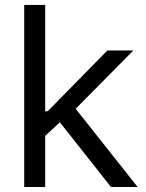

<svg xmlns="http://www.w3.org/2000/svg" viewBox="-20 -747 584 767"><path d="M76.7 -727.3H160.5V-302.6H170.5L409.1 -545.5H512.8L282.3 -312.5L529.8 0H423.3L219.1 -258.5L160.5 -204.2V0H76.7Z"/></svg>

Font: Inter P
Style: Regular
Weight: 400
Designer: Rasmus Andersson
Foundry: rsms
Version: Version 3.018;git-588b23468